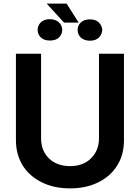

<svg xmlns="http://www.w3.org/2000/svg" viewBox="-20 -1027 774 1061"><path d="M665 -252Q665 -172 628 -113Q591 -53 524 -20Q457 14 367 14Q277 14 210 -20Q143 -53 105 -113Q68 -175 68 -252V-730H207V-263Q207 -195 250 -152Q295 -109 367 -109Q440 -109 483 -152Q527 -196 527 -263V-730H665ZM206 -904Q225 -921 255 -921Q286 -921 305 -904Q324 -886 324 -862Q324 -837 305 -819Q288 -803 256 -803Q223 -803 206 -820Q188 -837 188 -862Q188 -886 206 -904ZM427 -903Q445 -920 477 -920Q509 -920 526 -903Q544 -885 545 -862Q544 -837 527 -820Q509 -802 477 -802Q447 -802 427 -819Q409 -837 409 -861Q409 -887 427 -903ZM334 -902 238 -1007H348L415 -902Z"/></svg>

Font: Sinter Bold
Style: Regular
Weight: 700
Foundry: Adobe & rsms
Version: Version 1.000